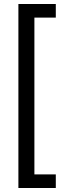

<svg xmlns="http://www.w3.org/2000/svg" viewBox="-20 -742 309 960"><path d="M259 198V130H152V-654H259V-722H72V198Z"/></svg>

Font: Alpha Lyrae Medium
Style: Regular
Weight: 500
Designer: Nikolay Petroussenko, Plamen Motev
Foundry: Fontfabric LLC
Version: Version 1.000;hotconv 1.0.109;makeotfexe 2.5.65596